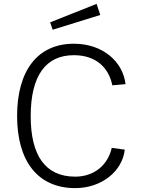

<svg xmlns="http://www.w3.org/2000/svg" viewBox="-20 -958 728 988"><path d="M477 -938 238 -843 251 -805 496 -881ZM360 -733C173 -733 68 -594 68 -361C68 -128 175 10 367 10C503 10 610 -77 622 -188L555 -197C534 -105 461 -49 367 -49C213 -49 138 -158 138 -360C138 -568 215 -674 360 -674C475 -674 540 -609 558 -519L626 -525C613 -638 512 -733 360 -733Z"/></svg>

Font: United Sans ExtraLight
Style: Regular
Weight: 200
Designer: Pablo Impallari, Rodrigo Fuenzalida (Modified by Dan O. Williams)
Version: Version 1.000;PS 001.000;hotconv 1.0.88;makeotf.lib2.5.64775